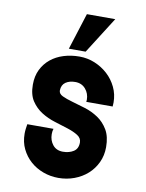

<svg xmlns="http://www.w3.org/2000/svg" viewBox="-90 -868 719 946"><g transform="rotate(10 269.5 -394.5)"><path d="M268 -592Q308 -592 344.5 -577Q381 -562 409.5 -536Q438 -510 455 -474.5Q472 -439 472 -398Q472 -393 471.5 -388Q471 -383 471 -378H339L340 -388Q340 -420 320.5 -442.5Q301 -465 269 -465Q240 -465 221 -452Q202 -439 201 -411Q201 -394 221 -384.5Q241 -375 271.5 -366.5Q302 -358 337.5 -347Q373 -336 403.5 -315.5Q434 -295 454 -261.5Q474 -228 474 -175Q474 -133 457.5 -98Q441 -63 413 -38Q385 -13 347.5 1Q310 15 268 15Q228 15 191.5 1.5Q155 -12 127.5 -36.5Q100 -61 83.5 -95Q67 -129 67 -171Q67 -183 68.5 -195Q70 -207 72 -219H203Q199 -207 199 -192Q199 -161 217 -138.5Q235 -116 268 -116Q299 -116 321 -130Q343 -144 343 -175Q343 -197 322.5 -210Q302 -223 271 -233Q240 -243 204 -254Q168 -265 137 -284.5Q106 -304 85.5 -335Q65 -366 65 -416Q65 -459 81 -491.5Q97 -524 124.5 -546.5Q152 -569 189 -580.5Q226 -592 268 -592ZM267 -804H409L293 -621H209Z"/></g></svg>

Font: PostBus
Style: Regular
Weight: 400
Designer: Peter Wiegel
Version: Version 1.001